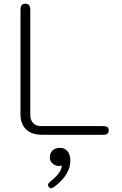

<svg xmlns="http://www.w3.org/2000/svg" viewBox="-20 -730 660 1040"><path d="M91 -110V-678Q91 -710 117 -710Q144 -710 144 -678V-107Q144 -80 159.5 -63.5Q175 -47 201 -47H539Q555 -47 562 -41.5Q569 -36 569 -23Q569 0 539 0H207Q152 0 121.5 -29Q91 -58 91 -110ZM240 272Q240 267 244 262Q248 257 254 252Q284 228 299 207.5Q314 187 315 166Q307 169 299 169Q280 169 265 156Q250 143 250 124Q250 99 264.5 85Q279 71 305 71Q330 71 345.5 89Q361 107 361 141Q361 176 341 210.5Q321 245 284 274Q275 281 268 285.5Q261 290 256 290Q249 290 245 284Q240 277 240 272Z"/></svg>

Font: Kodchasan ExtraLight
Style: Regular
Weight: 275
Version: Version 1.000; ttfautohint (v1.6)